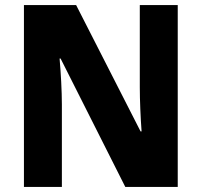

<svg xmlns="http://www.w3.org/2000/svg" viewBox="-20 -734 792 754"><path d="M678 0V-714H529V-391C529 -342 532 -271 536 -218H532L279 -714H74V0H223V-324C223 -375 219 -448 214 -504H218L472 0Z"/></svg>

Font: Noto Sans Lao SemiCondensed ExtraBold
Style: Regular
Weight: 800
Width: 4
Designer: Monotype Design Team
Foundry: Monotype Imaging Inc.
Version: Version 2.003